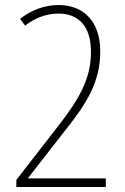

<svg xmlns="http://www.w3.org/2000/svg" viewBox="-20 -744 497 764"><path d="M401 0V-34H92V-36L244 -231C325 -333 379 -419 379 -539C379 -656 315 -724 213 -724C158 -724 104 -704 60 -669L80 -642C118 -672 164 -690 213 -690C291 -690 342 -641 342 -538C342 -430 295 -351 215 -247L45 -28V0Z"/></svg>

Font: Noto Sans Bengali Condensed ExtraLight
Style: Regular
Weight: 200
Width: 3
Designer: Joana Ranito - Universal Thirst; Jelle Bosma - Monotype Design Team
Foundry: Universal Thirst ehf.
Version: Version 3.000